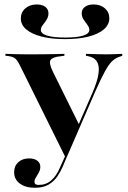

<svg xmlns="http://www.w3.org/2000/svg" viewBox="-20 -663 582 875"><path d="M278.2 54 71.8 -362.9Q63.7 -379 57.3 -387.9Q50.8 -396.8 41.9 -401.2Q33.1 -405.6 19.4 -407.3L4.8 -408.9V-417.7Q25.8 -416.9 52.8 -416.1Q79.8 -415.3 108.1 -415.3H112.1H118.5Q150.8 -415.3 179.8 -415.7Q208.9 -416.1 233.1 -416.5Q257.3 -416.9 273.4 -417.7V-408.9L255.6 -406.5Q219.4 -403.2 210.5 -389.5Q201.6 -375.8 221 -336.3L341.1 -93.5L333.1 -83.9L402.4 -242.7Q424.2 -293.5 429 -328.2Q433.9 -362.9 421.4 -382.7Q408.9 -402.4 379.8 -407.3L371.8 -408.9V-417.7Q398.4 -416.9 419.4 -416.1Q440.3 -415.3 464.5 -415.3Q485.5 -415.3 502 -416.1Q518.5 -416.9 537.1 -417.7V-408.9L525.8 -404.8Q505.6 -398.4 490.3 -383.5Q475 -368.5 457.7 -336.7Q440.3 -304.8 414.5 -246.8L283.9 54ZM138.7 192.7Q96 192.7 70.2 173.4Q44.4 154 44.4 121.8Q44.4 93.5 63.3 76.2Q82.3 58.9 112.9 58.9Q136.3 58.9 150 69.4Q163.7 79.8 163.7 96.8Q163.7 110.5 157.3 122.6Q150.8 134.7 144 145.2Q137.1 155.6 137.1 165.3Q137.1 179.8 155.6 179.8Q189.5 179.8 213.3 159.3Q237.1 138.7 252.4 102.4L284.7 30.6L292.7 33.1L265.3 97.6Q255.6 120.2 240.7 141.9Q225.8 163.7 201.6 178.2Q177.4 192.7 138.7 192.7ZM275.8 -484.7Q214.5 -484.7 169.4 -496.4Q124.2 -508.1 99.6 -529Q75 -550 75 -579Q75 -607.3 95.6 -625Q116.1 -642.7 147.6 -642.7Q171.8 -642.7 186.3 -631.9Q200.8 -621 200.8 -602.4Q200.8 -586.3 192.3 -573Q183.9 -559.7 175 -548.8Q166.1 -537.9 166.1 -526.6Q166.1 -509.7 194.4 -500.8Q222.6 -491.9 277.4 -491.9Q331.5 -491.9 359.3 -500.8Q387.1 -509.7 387.1 -526.6Q387.1 -537.9 378.6 -549.2Q370.2 -560.5 361.3 -573.4Q352.4 -586.3 352.4 -602.4Q352.4 -621 367.3 -631.9Q382.3 -642.7 406.5 -642.7Q437.9 -642.7 458.1 -625Q478.2 -607.3 478.2 -579.8Q478.2 -550.8 453.6 -529.4Q429 -508.1 383.9 -496.4Q338.7 -484.7 275.8 -484.7Z"/></svg>

Font: Playfair 144pt SemiExpanded ExtraBold
Style: Regular
Weight: 800
Width: 6
Designer: Claus Eggers Sørensen
Foundry: Claus Eggers Sørensen
Version: Version 2.203